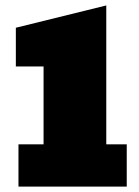

<svg xmlns="http://www.w3.org/2000/svg" viewBox="-20 -690 515 710"><path d="M48.3 0V-156.2H141.1V-444.3H38.6V-587.4L373 -669.9V-156.2H448.7V0Z"/></svg>

Font: Bevan
Style: Regular
Weight: 400
Designer: Vernon Adams
Foundry: Vernon Adams
Version: Version 2.100; ttfautohint (v1.8.3)